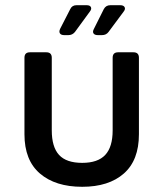

<svg xmlns="http://www.w3.org/2000/svg" viewBox="-20 -703 628 738"><path d="M296 15Q193 15 133.5 -36Q74 -87 74 -187V-481Q74 -502 95 -502H158Q179 -502 179 -481V-202Q179 -138 207 -107.5Q235 -77 296 -77Q356 -77 384.5 -107.5Q413 -138 413 -202V-481Q413 -502 434 -502H493Q514 -502 514 -481V-187Q514 -87 456 -36Q398 15 296 15ZM356 -568Q344 -568 339.5 -574.5Q335 -581 341 -592L379 -668Q387 -683 404 -683H442Q455 -683 459 -675.5Q463 -668 455 -658L397 -580Q388 -568 372 -568ZM227 -568Q215 -568 210.5 -574.5Q206 -581 211 -592L250 -668Q257 -683 274 -683H313Q326 -683 329.5 -675.5Q333 -668 325 -658L268 -580Q258 -568 243 -568Z"/></svg>

Font: Pitagon Sans Medium
Style: Regular
Weight: 500
Designer: Travis Tran
Foundry: Pitagon
Version: Version 1.001; ttfautohint (v1.8.4.7-5d5b);gftools[0.9.26]